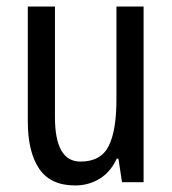

<svg xmlns="http://www.w3.org/2000/svg" viewBox="-20 -557 527 587"><path d="M419 -537V0H353L342 -72H337Q318 -31 284.5 -10.5Q251 10 210 10Q134 10 99.5 -41.5Q65 -93 65 -186V-537H148V-199Q148 -63 226 -63Q288 -63 312 -110Q336 -157 336 -253V-537Z"/></svg>

Font: Avrile Sans Condensed
Style: Regular
Weight: 400
Width: 3
Designer: Monotype Design Team
Foundry: Monotype Imaging Inc.
Version: Version 2.001;September 10, 2019;FontCreator 11.5.0.2425 64-